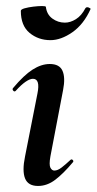

<svg xmlns="http://www.w3.org/2000/svg" viewBox="-20 -607 320 636"><path d="M106 9Q73 9 63 -16Q53 -41 63 -89L104 -297Q114 -346 89 -346Q79 -346 64.5 -336Q50 -326 32 -306Q28 -302 24 -306.5Q20 -311 23 -315Q59 -358 88 -376.5Q117 -395 145 -395Q177 -395 187 -372.5Q197 -350 189 -309L147 -89Q142 -61 147 -51.5Q152 -42 160 -42Q171 -42 184 -52Q197 -62 213 -77Q217 -81 221 -77Q225 -73 221 -69Q190 -32 163 -11.5Q136 9 106 9ZM147 -474Q107 -474 78 -498Q49 -522 49 -571Q49 -576 61.5 -579.5Q74 -583 90.5 -585Q107 -587 119.5 -587Q132 -587 132 -584Q135 -559 153.5 -545.5Q172 -532 195 -532Q213 -532 231.5 -543.5Q250 -555 263 -580Q267 -585 274 -582Q281 -579 280 -577Q257 -526 219.5 -500Q182 -474 147 -474Z"/></svg>

Font: Cormorant Light
Style: Bold Italic
Weight: 700
Italic angle: -10°
Version: Version 4.000